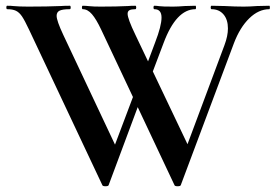

<svg xmlns="http://www.w3.org/2000/svg" viewBox="-20 -645 959 668"><path d="M347 3Q337 3 336 -1L81 -542Q66 -574 56.5 -588Q47 -602 35.5 -607.5Q24 -613 5 -613Q2 -613 2 -619Q2 -625 5 -625Q20 -625 26 -624Q46 -622 78 -622Q145 -622 191 -624Q204 -625 223 -625Q226 -625 226 -619Q226 -613 223 -613Q198 -613 187.5 -608Q177 -603 177 -590Q177 -573 200 -524L389 -123L347 -54L462 -359L481 -331L358 -1Q357 3 347 3ZM917 -613Q880 -613 847.5 -581.5Q815 -550 794 -495L609 -1Q608 3 598 3Q588 3 587 -1L332 -542Q315 -578 300 -595.5Q285 -613 268 -613Q265 -613 265 -619Q265 -625 268 -625Q278 -625 291.5 -623.5Q305 -622 330 -622Q387 -622 425 -624Q435 -625 451 -625Q454 -625 454 -619Q454 -613 451 -613Q437 -613 430.5 -609.5Q424 -606 424 -597Q424 -580 451 -524L642 -123L599 -54L761 -488Q773 -520 773 -546Q773 -577 757.5 -595Q742 -613 716 -613Q713 -613 713 -619Q713 -625 716 -625L762 -624Q798 -622 828 -622Q848 -622 874 -624L917 -625Q919 -625 919 -619Q919 -613 917 -613ZM542 -584Q542 -613 517 -613Q514 -613 514 -619Q514 -625 517 -625Q525 -625 534.5 -623.5Q544 -622 582 -622Q599 -622 623 -624L660 -625Q662 -625 662 -619Q662 -613 660 -613Q593 -613 549 -495L487 -331L468 -359L520 -498Q542 -555 542 -584Z"/></svg>

Font: Cormorant SC
Style: Bold
Weight: 700
Designer: Christian Thalmann (Catharsis Fonts)
Foundry: Catharsis Fonts
Version: Version 4.000